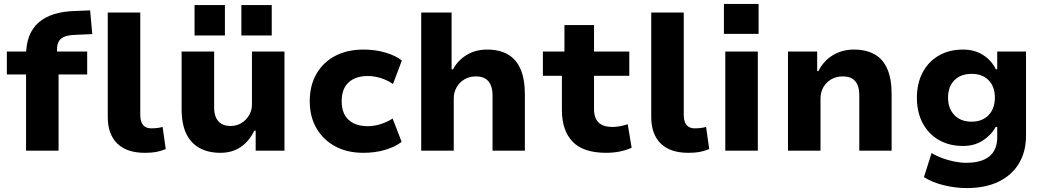

<svg xmlns="http://www.w3.org/2000/svg" viewBox="-20 -769 5334 980"><path d="M113 0V-389H15V-506H159L113 -458V-486Q113 -598 177 -654Q241 -710 365 -713L440 -716L451 -595L362 -591Q333 -590 312.5 -583Q292 -576 281.5 -560Q271 -544 271 -516V-502L255 -506H425V-389H279V0ZM719 11Q627 11 578.5 -36.5Q530 -84 530 -172V-705H696V-184Q696 -161 702 -145.5Q708 -130 720.5 -122Q733 -114 752 -114Q768 -114 781 -115.5Q794 -117 810 -121L826 -8Q798 3 775 7Q752 11 719 11Z M1105 11Q1043 11 998.5 -13.5Q954 -38 930.5 -87Q907 -136 907 -212V-506H1073V-219Q1073 -191 1082 -170Q1091 -149 1109.5 -137.5Q1128 -126 1157 -126Q1188 -126 1212.5 -141Q1237 -156 1251.5 -181Q1266 -206 1266 -235V-506H1432V0H1285V-102H1278Q1252 -48 1208.5 -18.5Q1165 11 1105 11ZM1212 -588V-743H1367V-588ZM973 -588V-743H1128V-588Z M1835 11Q1752 11 1691 -22Q1630 -55 1595.5 -114Q1561 -173 1561 -253Q1561 -333 1595.5 -392.5Q1630 -452 1691.5 -484Q1753 -516 1836 -516Q1896 -516 1948 -500.5Q2000 -485 2031 -460L1986 -340Q1959 -359 1925 -370Q1891 -381 1858 -381Q1795 -381 1759.5 -348.5Q1724 -316 1724 -253Q1724 -189 1759.5 -157Q1795 -125 1857 -125Q1891 -125 1924.5 -136Q1958 -147 1984 -164L2030 -45Q1998 -20 1947 -4.5Q1896 11 1835 11Z M2130 0V-705H2285V-415H2292Q2317 -461 2362 -488.5Q2407 -516 2466 -516Q2528 -516 2571 -492Q2614 -468 2636.5 -417Q2659 -366 2659 -288V0H2494V-282Q2494 -314 2484.5 -335.5Q2475 -357 2456.5 -368Q2438 -379 2409 -379Q2377 -379 2351.5 -364.5Q2326 -350 2311 -324Q2296 -298 2296 -266V0Z M3074 11Q2957 11 2902.5 -46Q2848 -103 2848 -208V-382H2751V-506H2861V-641H3012V-506H3192V-382H3012V-212Q3012 -166 3035.5 -143.5Q3059 -121 3106 -121Q3126 -121 3146 -125Q3166 -129 3184 -135L3204 -15Q3175 -2 3142.5 4.5Q3110 11 3074 11Z M3493 11Q3401 11 3352.5 -36.5Q3304 -84 3304 -172V-705H3470V-184Q3470 -161 3476 -145.5Q3482 -130 3494.5 -122Q3507 -114 3526 -114Q3542 -114 3555 -115.5Q3568 -117 3584 -121L3600 -8Q3572 3 3549 7Q3526 11 3493 11Z M3675 -596V-749H3852V-596ZM3682 0V-506H3848V0Z M4002 0V-506H4151V-406H4157Q4184 -459 4231.5 -487.5Q4279 -516 4338 -516Q4400 -516 4443.5 -492Q4487 -468 4509 -417Q4531 -366 4531 -288V0H4366V-282Q4366 -314 4357 -335.5Q4348 -357 4329.5 -368Q4311 -379 4281 -379Q4249 -379 4223.5 -364.5Q4198 -350 4183 -324.5Q4168 -299 4168 -266V0Z M4914 191Q4857 191 4797.5 176.5Q4738 162 4696 135L4735 12Q4759 27 4789 38Q4819 49 4851 55.5Q4883 62 4910 62Q4990 62 5030 29Q5070 -4 5070 -68V-121H5062Q5040 -80 4997 -52Q4954 -24 4896 -24Q4825 -24 4772 -54.5Q4719 -85 4689.5 -140.5Q4660 -196 4660 -270Q4660 -344 4689.5 -399.5Q4719 -455 4772 -485.5Q4825 -516 4896 -516Q4954 -516 4997.5 -488.5Q5041 -461 5063 -415H5070V-506H5217V-77Q5217 5 5181 65Q5145 125 5077.5 158Q5010 191 4914 191ZM4939 -148Q4994 -148 5026 -181.5Q5058 -215 5058 -271Q5058 -327 5026 -359.5Q4994 -392 4939 -392Q4884 -392 4851.5 -359.5Q4819 -327 4819 -271Q4819 -215 4851.5 -181.5Q4884 -148 4939 -148Z"/></svg>

Font: Nunito Sans 6pt ExtraBold
Style: Regular
Weight: 800
Version: Version 3.101;gftools[0.9.27]